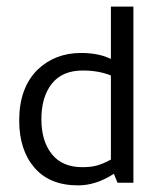

<svg xmlns="http://www.w3.org/2000/svg" viewBox="-20 -552 479 580"><path d="M38 -188Q38 -286 93 -341Q146 -392 225 -392Q278 -392 315 -374V-532H383V0H335L324 -27Q270 8 216 8Q130 8 84 -45.5Q38 -99 38 -188ZM315 -70V-324Q278 -339 230 -339Q168 -339 136.5 -299Q105 -259 105 -192Q105 -126 136.5 -86.5Q168 -47 229 -47Q256 -47 274.5 -52.5Q293 -58 315 -70Z"/></svg>

Font: Cambay Devanagari
Style: Regular
Weight: 400
Designer: Pooja Saxena
Foundry: Pooja Saxena
Version: Version 1.180;PS 001.180;hotconv 1.0.70;makeotf.lib2.5.58329